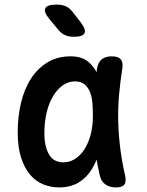

<svg xmlns="http://www.w3.org/2000/svg" viewBox="-20 -805 640 835"><path d="M237 10Q201 10 168.5 -3Q136 -16 111.5 -44.5Q87 -73 72 -118.5Q57 -164 57 -230Q57 -298 71.5 -358.5Q86 -419 115 -463.5Q144 -508 187 -534Q230 -560 287 -560Q335 -560 363 -537Q386 -518 400 -491L402 -507Q407 -535 423 -547.5Q439 -560 466 -560Q494 -560 505 -547Q516 -534 512 -507Q503 -450 498 -395Q493 -340 494 -283.5Q495 -227 502 -167.5Q509 -108 524 -42Q530 -15 521 -2.5Q512 10 484 10Q456 10 438 -3Q420 -16 414 -42Q406 -77 400 -111Q395 -97 388 -85Q366 -41 328.5 -15.5Q291 10 237 10ZM256 -99Q282 -99 305 -113Q328 -127 345.5 -153Q363 -179 373.5 -216.5Q384 -254 384 -302Q384 -329 382 -355.5Q380 -382 372 -403Q364 -424 348.5 -437.5Q333 -451 306 -451Q277 -451 252.5 -433.5Q228 -416 210 -385.5Q192 -355 182.5 -314Q173 -273 173 -226Q173 -168 193 -133.5Q213 -99 256 -99ZM234 -675 195 -722Q169 -753 177 -769Q185 -785 226 -785Q249 -785 265.5 -778Q282 -771 296 -753L331 -708Q355 -676 347.5 -660.5Q340 -645 300 -645Q280 -645 263.5 -652Q247 -659 234 -675Z"/></svg>

Font: Maple Mono SemiBold
Style: Regular
Weight: 600
Monospace: yes
Designer: subframe7536
Version: Version 7.000